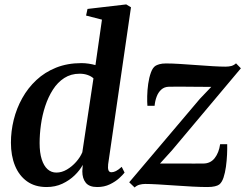

<svg xmlns="http://www.w3.org/2000/svg" viewBox="-20 -837 1112 870"><path d="M470 -92.5Q468 -74.5 471.5 -65.5Q475 -56.5 485 -56.5Q494.5 -56.5 505.5 -62Q516.5 -67.5 531.5 -81L544.5 -55Q537 -45 520 -29.5Q503 -14 477.8 -1.8Q452.5 10.5 420.5 10.5Q384.5 10.5 368.8 -8.8Q353 -28 353 -61L355 -90Q342 -65.5 318.2 -42.5Q294.5 -19.5 262.5 -4.5Q230.5 10.5 191 10.5Q138.5 10.5 102.5 -15.2Q66.5 -41 48 -86.2Q29.5 -131.5 29.5 -190.5Q29.5 -242.5 42.2 -294.2Q55 -346 80.8 -392.2Q106.5 -438.5 144.8 -474.2Q183 -510 234.2 -530.5Q285.5 -551 349 -551Q365 -551 381.8 -548.5Q398.5 -546 412.5 -542L442 -748L370 -766.5L376.5 -796.5L552 -817L573.5 -804ZM403.5 -482Q393.5 -491.5 377.2 -497.2Q361 -503 341 -503Q301.5 -503 271.2 -483.5Q241 -464 219.8 -430.8Q198.5 -397.5 185 -356.5Q171.5 -315.5 165.5 -272Q159.5 -228.5 159.5 -188.5Q159.5 -145 169 -115.2Q178.5 -85.5 195.5 -70.2Q212.5 -55 235.5 -55Q260 -55 283.2 -68.8Q306.5 -82.5 325 -103.5Q343.5 -124.5 353 -147ZM937.5 -443.5Q924 -443.5 904 -443.5Q884 -443.5 860.8 -443.8Q837.5 -444 815 -444.2Q792.5 -444.5 774 -444.2Q755.5 -444 745.5 -444Q724.5 -443.5 710.8 -431Q697 -418.5 689.8 -399Q682.5 -379.5 680.5 -357.5H648Q646.5 -374 647 -401Q647.5 -428 651.5 -456.8Q655.5 -485.5 663.8 -508.2Q672 -531 685 -539Q690.5 -542.5 702.2 -546Q714 -549.5 732 -549.5Q759.5 -549.5 796.2 -547.2Q833 -545 871.8 -542Q910.5 -539 945 -537Q979.5 -535 1001.5 -535Q1017 -535 1028.2 -538Q1039.5 -541 1049.5 -550L1071.5 -527.5L759 -155.5L705 -96Q725 -96 751 -96Q777 -96 804.8 -96Q832.5 -96 857.8 -95.8Q883 -95.5 901 -96Q933.5 -96 952.8 -120.5Q972 -145 977.5 -183.5H1009.5Q1010 -163 1008.8 -136Q1007.5 -109 1003.8 -81.5Q1000 -54 992.8 -32.2Q985.5 -10.5 973.5 -1Q967 4 953.8 7.2Q940.5 10.5 919.5 10.5Q891.5 10.5 852.2 8.5Q813 6.5 772 3.5Q731 0.5 695.2 -1.5Q659.5 -3.5 638 -3.5Q624.5 -3.5 612 0Q599.5 3.5 590 12.5L565.5 -11L885.5 -389Z"/></svg>

Font: Merriweather 60pt SemiBold
Style: Italic
Weight: 600
Italic angle: -7.8°
Version: Version 2.101